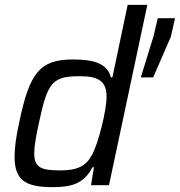

<svg xmlns="http://www.w3.org/2000/svg" viewBox="-20 -763 741 791"><path d="M197 8C268 8 325 -3 361 -74H367L355 0H429L587 -743H506L443 -444H437C422 -501 368 -518 282 -518C144 -518 102 -465 59 -258C46 -199 40 -153 40 -118C40 -20 85 8 197 8ZM612 -612 560 -444H611L684 -612L701 -688H630ZM230 -61C151 -61 121 -71 121 -132C121 -160 128 -199 140 -255C176 -427 197 -449 310 -449C389 -449 419 -426 419 -364C419 -309 386 -174 359 -125C335 -80 300 -61 230 -61Z"/></svg>

Font: Saira UNSAM
Style: Italic
Weight: 400
Italic angle: -12°
Designer: Hector Gatti with collaboration of the Omnibus-Type team
Foundry: Omnibus-Type
Version: Version 0.072;PS 000.072;hotconv 1.0.88;makeotf.lib2.5.64775